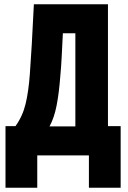

<svg xmlns="http://www.w3.org/2000/svg" viewBox="-20 -734 603 907"><path d="M6 153V-138H53Q87 -185 101 -243.5Q115 -302 121 -384Q125 -437 130 -522.5Q135 -608 140 -714H490V-138H550V153H400V0H156V153ZM265 -376Q259 -295 247.5 -236Q236 -177 214 -137H336V-577H277Q274 -518 271.5 -467.5Q269 -417 265 -376Z"/></svg>

Font: Noto Sans Mono SemiCondensed Black
Style: Regular
Weight: 900
Width: 4
Designer: Monotype Design Team
Foundry: Monotype Imaging Inc.
Version: Version 2.014; ttfautohint (v1.8.4.7-5d5b)